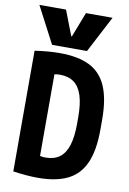

<svg xmlns="http://www.w3.org/2000/svg" viewBox="-107 -1063 763 1137"><g transform="rotate(10 275.0 -495.0)"><path d="M35 -1000H195L253 -850H257L315 -1000H475L360 -780H150ZM203 10Q139 10 54 -2V-728Q139 -740 203 -740Q316 -740 385 -705Q454 -670 486.5 -594Q519 -518 519 -395V-335Q519 -213 486.5 -137Q454 -61 384.5 -25.5Q315 10 203 10ZM171 -130Q182 -123 195.5 -119.5Q209 -116 227 -116Q279 -116 312 -140.5Q345 -165 361 -216Q377 -267 377 -345V-385Q377 -464 361 -514.5Q345 -565 312 -589.5Q279 -614 227 -614Q209 -614 195.5 -611Q182 -608 171 -600L194 -646V-84Z"/></g></svg>

Font: M PLUS Code Latin SemiExpanded
Style: Bold
Weight: 700
Width: 6
Designer: Coji Morishita
Foundry: UNDERFOREST DESIGN
Version: Version 1.002; ttfautohint (v1.8.3)